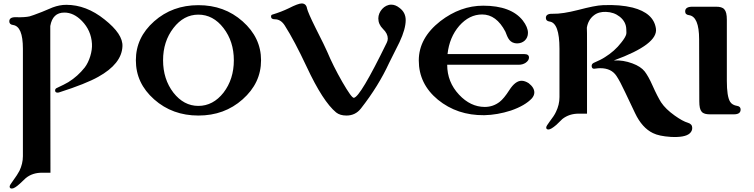

<svg xmlns="http://www.w3.org/2000/svg" viewBox="-20 -660 4378 1115"><path d="M691 -390C694 -438 659 -490 587 -547C516 -604 442 -632 365 -632C339 -632 313 -627 286 -617L224 -591C185 -576 161 -567 152 -565C135 -561 108 -559 73 -560C47 -561 34 -553 34 -536C34 -524 41 -517 55 -515C94 -510 113 -464 113 -377V247C113 276 106 305 93 332C85 347 73 366 56 389C43 406 36 418 36 423C36 431 40 435 49 435C59 435 74 426 95 407L130 374C156 353 187 343 224 343H273L272 -383V-509C281 -561 308 -587 354 -587C390 -587 424 -571 456 -538C491 -502 511 -458 514 -406C517 -362 499 -303 472 -268C445 -234 414 -206 377 -183C362 -174 340 -163 312 -150C304 -147 300 -142 300 -135C300 -126 305 -122 315 -122C318 -122 322 -123 325 -124C428 -157 503 -187 551 -214C641 -264 688 -323 691 -390Z M1496 -310C1496 -398 1460 -473 1389 -536C1318 -599 1233 -630 1132 -630C1032 -630 946 -599 875 -536C804 -473 769 -398 769 -310C769 -221 804 -146 875 -83C946 -20 1032 11 1132 11C1233 11 1318 -20 1389 -83C1460 -146 1496 -221 1496 -310ZM1338 -310C1338 -237 1318 -174 1278 -122C1238 -71 1189 -45 1132 -45C1075 -45 1027 -71 987 -122C947 -174 927 -237 927 -310C927 -383 947 -445 987 -497C1027 -549 1075 -575 1132 -575C1189 -575 1238 -549 1278 -497C1318 -445 1338 -383 1338 -310Z M2300 -415C2324 -466 2336 -509 2336 -543C2336 -573 2324 -597 2299 -615C2284 -627 2268 -633 2252 -633C2212 -633 2177 -593 2177 -553C2177 -530 2186 -510 2204 -492C2223 -474 2232 -455 2232 -436C2232 -428 2230 -420 2226 -412C2123 -201 2060 -95 2035 -92C2026 -91 2004 -122 1968 -184C1932 -247 1903 -305 1880 -360C1873 -377 1851 -422 1813 -497C1782 -559 1766 -597 1763 -611C1760 -630 1749 -640 1732 -640C1719 -640 1694 -631 1657 -612C1628 -598 1597 -586 1564 -576C1557 -575 1554 -571 1554 -564C1554 -553 1562 -548 1577 -548C1599 -548 1618 -536 1633 -513C1672 -452 1714 -372 1761 -272C1824 -137 1881 -49 1932 -7C1947 5 1967 11 1992 11C2027 11 2055 -3 2076 -30C2145 -118 2199 -206 2240 -295Z M3069 -89C3078 -100 3083 -111 3083 -123C3083 -142 3072 -160 3050 -177C3036 -186 3022 -191 3009 -191C2985 -191 2961 -173 2938 -137C2917 -104 2898 -81 2881 -68C2856 -49 2828 -39 2795 -39C2740 -39 2690 -63 2646 -110C2600 -159 2577 -217 2577 -284H2993C3008 -284 3021 -288 3032 -295C3045 -304 3052 -314 3052 -326C3052 -339 3043 -346 3024 -346H2579C2586 -411 2609 -466 2647 -510C2686 -554 2730 -576 2780 -576C2835 -576 2880 -543 2915 -476C2926 -449 2934 -418 2967 -410C2972 -409 2978 -408 2983 -408C3018 -408 3046 -432 3046 -469C3046 -491 3036 -515 3016 -541C2971 -598 2894 -627 2786 -627C2698 -627 2615 -597 2537 -537C2454 -472 2412 -396 2412 -309C2412 -218 2449 -142 2523 -81C2598 -20 2687 10 2792 9C2843 8 2894 -1 2947 -18C3002 -37 3043 -61 3069 -89Z M3985 115C3995 106 4000 96 4000 83C4000 68 3992 58 3975 53C3954 47 3929 33 3898 11C3863 -14 3837 -39 3819 -66C3806 -87 3789 -119 3770 -162C3753 -201 3737 -228 3724 -245C3709 -264 3685 -280 3652 -292C3617 -305 3581 -311 3545 -309C3718 -372 3799 -434 3789 -495C3780 -555 3735 -595 3654 -616C3605 -628 3548 -633 3481 -630C3450 -629 3402 -619 3337 -602C3278 -587 3229 -579 3190 -580C3163 -581 3150 -573 3150 -556C3150 -544 3157 -537 3171 -535C3210 -530 3229 -477 3229 -377V-96C3229 -66 3222 -38 3209 -11C3202 5 3189 24 3172 46C3159 63 3152 75 3152 80C3152 88 3156 92 3165 92C3175 92 3190 83 3211 65L3246 31C3273 10 3304 0 3341 0H3389V-383C3389 -458 3389 -497 3388 -499C3393 -530 3407 -554 3429 -571C3448 -586 3472 -592 3499 -591C3530 -590 3556 -581 3579 -563C3604 -543 3616 -519 3617 -491C3618 -474 3618 -465 3617 -462C3614 -450 3605 -434 3588 -413C3562 -379 3530 -351 3493 -328C3478 -318 3456 -307 3428 -295C3420 -291 3416 -285 3416 -278C3416 -263 3424 -258 3441 -262C3448 -263 3456 -264 3466 -264C3509 -264 3540 -249 3560 -219C3574 -198 3591 -166 3610 -125L3668 -3C3695 54 3730 93 3772 113C3796 125 3830 132 3875 135C3930 138 3967 131 3985 115Z M4261 -45C4242 -48 4228 -56 4220 -69C4207 -90 4201 -131 4201 -190V-545C4201 -606 4183 -621 4138 -621H4001C3973 -621 3959 -612 3959 -594C3959 -581 3966 -574 3981 -572C4020 -567 4040 -520 4040 -432L4041 -72C4041 -11 4057 4 4104 4H4241C4268 4 4281 -5 4281 -24C4281 -36 4274 -43 4261 -45Z"/></svg>

Font: GFS Jackson
Style: Regular
Weight: 400
Designer: George Matthiopoulos
Foundry: George Matthiopoulos
Version: Version 1.0